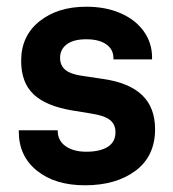

<svg xmlns="http://www.w3.org/2000/svg" viewBox="-20 -546 514 572"><path d="M36 -154V-158H152V-156Q152 -127 175.5 -110.5Q199 -94 237 -94Q278 -94 301 -108.5Q324 -123 324 -152Q324 -176 307 -189Q290 -202 250 -208L195 -217Q117 -230 80 -265Q43 -300 43 -365Q43 -439 97.5 -482.5Q152 -526 237 -526Q295 -526 339.5 -506.5Q384 -487 408.5 -452.5Q433 -418 433 -375V-369H318V-372Q318 -399 296.5 -414Q275 -429 237 -429Q199 -429 179 -414Q159 -399 159 -374Q159 -351 174.5 -338Q190 -325 225 -320L286 -311Q364 -300 403 -263Q442 -226 442 -161Q442 -81 384 -37.5Q326 6 233 6Q144 6 90 -37.5Q36 -81 36 -154Z"/></svg>

Font: D-DIN
Style: DIN-Bold
Weight: 700
Designer: Charles Nix
Foundry: Datto Inc.
Version: Version 1.00